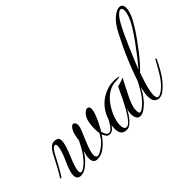

<svg xmlns="http://www.w3.org/2000/svg" viewBox="-90 -1012 1377 1377"><g transform="rotate(-45 598.5 -324.0)"><path d="M119 5Q80 5 80 -37Q80 -72 111 -139Q119 -156 128.5 -179.5Q138 -203 144.5 -226.5Q151 -250 151 -265Q151 -283 140 -283Q128 -283 116 -268.5Q104 -254 94.5 -235.5Q85 -217 79 -206Q64 -177 45.5 -144Q27 -111 9 -85Q9 -85 8.5 -84.5Q8 -84 6 -84Q4 -84 0.5 -85.5Q-3 -87 -2 -88Q17 -116 35.5 -150Q54 -184 68 -212Q78 -233 90.5 -255Q103 -277 119.5 -292Q136 -307 158 -307Q169 -307 182 -302Q199 -296 199 -270Q199 -233 162 -146Q144 -104 135.5 -75.5Q127 -47 127 -31Q127 -12 140 -12Q154 -12 185 -38Q211 -61 235 -94.5Q259 -128 286 -184Q294 -249 310 -274Q326 -299 339 -299Q348 -299 354.5 -290Q361 -281 361 -267Q361 -249 348.5 -219Q336 -189 318 -146Q302 -109 294 -82Q286 -55 286 -38Q286 -11 305 -11Q324 -11 360 -38Q392 -62 407.5 -85.5Q423 -109 428 -119Q424 -135 424 -167Q424 -176 424.5 -185.5Q425 -195 426 -202Q431 -254 452 -280.5Q473 -307 490 -307Q511 -307 511 -279Q511 -263 502 -237.5Q493 -212 480.5 -186Q468 -160 457.5 -140.5Q447 -121 443 -116Q443 -116 446.5 -104.5Q450 -93 457.5 -81.5Q465 -70 478 -70Q493 -70 507.5 -87Q522 -104 535 -127.5Q548 -151 558 -169Q561 -172 563 -172Q566 -172 567.5 -169.5Q569 -167 567 -163Q552 -137 539 -113Q526 -89 511 -74Q496 -59 475 -59Q456 -59 445.5 -75Q435 -91 433 -101Q422 -84 400.5 -59Q379 -34 350 -14.5Q321 5 286 5Q264 5 254.5 -8Q245 -21 245 -43Q245 -57 248.5 -72.5Q252 -88 257 -106Q226 -57 189.5 -26Q153 5 119 5Z M585 5Q551 5 538.5 -14Q526 -33 526 -61Q526 -90 536 -122Q546 -154 555 -173Q587 -240 644.5 -275.5Q702 -311 763 -311Q771 -311 779.5 -311Q788 -311 796 -309Q816 -306 816 -304Q816 -302 801.5 -300Q787 -298 780 -298Q731 -298 692.5 -272Q654 -246 627 -206Q600 -166 585.5 -124.5Q571 -83 571 -53Q571 -34 577.5 -22Q584 -10 597 -10Q611 -10 629 -29Q647 -48 664 -75.5Q681 -103 695 -129.5Q709 -156 716 -170L759 -260Q776 -264 793.5 -269.5Q811 -275 827 -282Q810 -253 794.5 -221Q779 -189 763 -158Q751 -135 739.5 -104Q728 -73 728 -48V-44Q728 -36 730 -26.5Q732 -17 741 -17Q752 -17 769 -30.5Q786 -44 793 -51Q825 -83 848.5 -122Q872 -161 892 -201Q894 -203 895 -203Q903 -203 901 -195Q901 -195 896.5 -186Q892 -177 891 -176Q872 -141 853 -109Q834 -77 808 -48Q792 -32 769 -14Q746 4 723 4Q701 4 692 -13.5Q683 -31 683 -53Q683 -67 685.5 -80.5Q688 -94 691 -104Q684 -86 666.5 -60Q649 -34 627.5 -14.5Q606 5 585 5Z M907 9Q888 9 873 -6.5Q858 -22 858 -62Q858 -89 869 -132Q880 -175 898.5 -227Q917 -279 939.5 -333.5Q962 -388 985.5 -437.5Q1009 -487 1029.5 -526Q1050 -565 1065 -585Q1091 -620 1118.5 -638.5Q1146 -657 1166 -657Q1199 -657 1199 -616Q1199 -594 1186 -559.5Q1173 -525 1143 -477Q1121 -442 1093.5 -403.5Q1066 -365 1038 -329Q1010 -293 984.5 -264.5Q959 -236 941 -220Q941 -220 934 -200.5Q927 -181 917.5 -151.5Q908 -122 901 -91Q894 -60 894 -37Q894 -22 898.5 -12.5Q903 -3 913 -3Q928 -3 954 -23Q970 -35 985 -51.5Q1000 -68 1011.5 -84Q1023 -100 1027 -107Q1036 -121 1048.5 -143Q1061 -165 1072 -184.5Q1083 -204 1085 -209Q1087 -211 1088 -211Q1090 -211 1093 -208.5Q1096 -206 1094 -204Q1070 -154 1049.5 -119Q1029 -84 1008 -59.5Q987 -35 961 -13Q950 -3 935.5 3Q921 9 907 9ZM948 -242Q972 -270 1005 -312.5Q1038 -355 1072 -402Q1106 -449 1131 -490Q1156 -531 1166.5 -562Q1177 -593 1177 -612Q1177 -639 1160 -639Q1149 -639 1130.5 -621.5Q1112 -604 1091 -566Q1076 -539 1058 -501Q1040 -463 1022 -421Q1004 -379 988 -341.5Q972 -304 961.5 -277Q951 -250 948 -242Z"/></g></svg>

Font: Mea Culpa
Style: Regular
Weight: 400
Designer: Robert E. Leuschke
Foundry: Robert E. Leuschke
Version: Version 1.010; ttfautohint (v1.8.3)